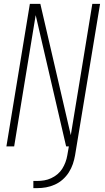

<svg xmlns="http://www.w3.org/2000/svg" viewBox="-20 -755 540 990"><path d="M152 215V178H172Q190 178 208 175Q226 172 243.5 164Q261 156 276 143.5Q291 131 301 115Q311 99 317.5 81.5Q324 64 327 46L335 0H321L164 -677Q148 -581 132.5 -485.5Q117 -390 101 -294L53 0H13L134 -735H188L345 -58Q361 -154 376.5 -249.5Q392 -345 408 -441L456 -735H496L367 46Q363 69 355.5 91Q348 113 335 133.5Q322 154 303.5 170.5Q285 187 262.5 197Q240 207 217.5 211Q195 215 172 215Z"/></svg>

Font: Iosevka Term Curly XLt Obl
Style: Regular
Weight: 200
Italic angle: -9°
Designer: Belleve Invis
Foundry: Belleve Invis
Version: Version 32.3.0